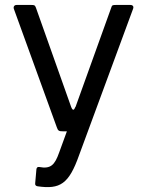

<svg xmlns="http://www.w3.org/2000/svg" viewBox="-20 -530 593 775"><path d="M36 -494 209 -17C214 -2 218 0 233 0H250L219 85C201 136 185 153 138 144C131 143 128 147 127 153L122 210C121 217 125 221 132 222C222 235 258 213 299 97L517 -494C521 -504 516 -510 506 -510H448C434 -510 432 -509 429 -499L284 -96V-99C279 -83 273 -83 267 -99L125 -499C121 -509 119 -510 106 -510H47C38 -510 33 -503 36 -494Z"/></svg>

Font: Aldone Medium
Style: Regular
Weight: 500
Designer: Pietro Gregorini
Version: Version 1.500;FEAKit 1.0